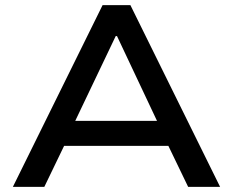

<svg xmlns="http://www.w3.org/2000/svg" viewBox="-20 -725 904 745"><path d="M30 0 378 -705H486L834 0H710L614 -199L670 -159H192L248 -199L152 0ZM429 -585 260 -231 230 -256H632L601 -231L434 -585Z"/></svg>

Font: Nunito Sans 7pt SemiExpanded SemiBold
Style: Regular
Weight: 600
Width: 6
Designer: Vernon Adams
Foundry: Vernon Adams
Version: Version 3.101;gftools[0.9.27]